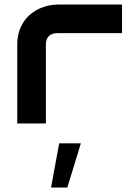

<svg xmlns="http://www.w3.org/2000/svg" viewBox="-20 -548 585 852"><path d="M521.5 -400.9H235.8Q210 -400.9 196.8 -387.9Q183.6 -375 183.6 -350.1V0H56.6V-350.1Q56.6 -382.8 64.9 -408.7Q73.2 -434.6 87.2 -454.3Q101.1 -474.1 119.1 -488Q137.2 -502 157 -510.7Q176.8 -519.5 197 -523.7Q217.3 -527.8 234.9 -527.8H521.5ZM278.8 284.2H206.5L242.7 87.9H338.9Z"/></svg>

Font: Audiowide
Style: Regular
Weight: 400
Version: Version 1.003